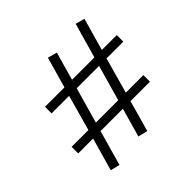

<svg xmlns="http://www.w3.org/2000/svg" viewBox="-164 -719 929 929"><g transform="rotate(-45 300.5 -254.5)"><path d="M465 -347 414 -164H534V-119H401L356 41L307 29L349 -119H196L145 62L97 50L145 -119H43V-164H158L209 -347H89V-392H222L267 -550L315 -537L274 -392H427L478 -571L525 -558L478 -392H580V-347ZM414 -347H261L209 -164H362Z"/></g></svg>

Font: Ysabeau Semilight
Style: Italic
Weight: 300
Italic angle: -12°
Designer: Christian Thalmann (Catharsis Fonts)
Version: Version 0.003